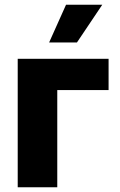

<svg xmlns="http://www.w3.org/2000/svg" viewBox="-20 -795 508 815"><path d="M55.2 -545.4H440.9V-412.6H223.1V0H55.2ZM306.6 -614.7H188.5L260.3 -774.9H414.1Z"/></svg>

Font: My Font
Style: Regular
Weight: 500
Designer: Rasmus Andersson
Foundry: rsms
Version: Version 0.001